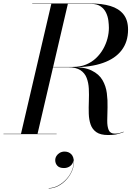

<svg xmlns="http://www.w3.org/2000/svg" viewBox="-60 -770 794 1102"><path d="M60 0 235 -750H330L155 0ZM-40 0V-2H265V0ZM560 5Q516.5 5 493 -11.5Q469.5 -28 460 -55.8Q450.5 -83.5 449.5 -118Q448.5 -152.5 450 -189.5Q451.5 -226.5 449.8 -261Q448 -295.5 437.2 -323.2Q426.5 -351 401.2 -367.5Q376 -384 330 -384H215V-386H350Q423.5 -386 466 -365.2Q508.5 -344.5 528.2 -310.2Q548 -276 553.2 -235.2Q558.5 -194.5 557.2 -153.8Q556 -113 555.5 -78.8Q555 -44.5 563.8 -23.8Q572.5 -3 599 -3Q615 -3 626.5 -6.2Q638 -9.5 649 -14L650 -12Q623 -1.5 605 1.8Q587 5 560 5ZM215 -384V-386H360Q401 -386 433.8 -399.5Q466.5 -413 491 -436.2Q515.5 -459.5 532 -488.5Q548.5 -517.5 556.8 -549Q565 -580.5 565 -610Q565 -628.5 562 -652Q559 -675.5 548.5 -697.5Q538 -719.5 517 -733.8Q496 -748 460 -748H125V-750H460Q525.5 -750 573.8 -735.5Q622 -721 648.5 -688Q675 -655 675 -600Q675 -530 638.2 -481.8Q601.5 -433.5 531 -408.8Q460.5 -384 360 -384ZM219.5 311.5V309.5Q246.5 309.5 273.8 295Q301 280.5 322.5 256.5Q344 232.5 355 203Q366 173.5 361 143.5H362Q362 158 354.8 169.8Q347.5 181.5 335 188Q322.5 194.5 307 194.5Q281 194.5 269 181.2Q257 168 257 149.5Q257 136.5 264 125.2Q271 114 283.2 107Q295.5 100 310.5 100Q334 100 349 115Q364 130 364 161.5Q364 188.5 351.8 215Q339.5 241.5 318.8 263.5Q298 285.5 272.2 298.5Q246.5 311.5 219.5 311.5Z"/></svg>

Font: Bodoni Moda 96pt
Style: Italic
Weight: 400
Italic angle: -13°
Version: Version 2.004